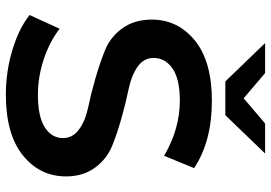

<svg xmlns="http://www.w3.org/2000/svg" viewBox="-158 -778 946 671"><g transform="rotate(90 315.5 -443.0)"><path d="M311 10Q230 10 154.5 -13Q79 -36 33 -73L81 -178Q124 -144 186 -123Q248 -102 312 -102Q388 -102 425.5 -126Q463 -150 463 -190Q463 -224 432.5 -246Q402 -268 356 -277.5Q310 -287 256 -302.5Q202 -318 156 -336.5Q110 -355 79.5 -397Q49 -439 49 -500Q49 -591 122 -650.5Q195 -710 333 -710Q474 -710 568 -648L525 -543Q431 -598 332 -598Q257 -598 220 -572.5Q183 -547 183 -506Q183 -472 213.5 -450.5Q244 -429 290 -419.5Q336 -410 390 -395Q444 -380 490 -361.5Q536 -343 566.5 -301.5Q597 -260 597 -200Q597 -109 523.5 -49.5Q450 10 311 10ZM131 -896H236L324 -821L412 -896H517L383 -757H265Z"/></g></svg>

Font: Belfius21
Style: Bold
Weight: 700
Designer: Montserrat's base design by Julieta Ulanovsky, modified by Coast SPRL for Belfius Bank NV.
Foundry: Montserrat's base design by Julieta Ulanovsky, modified by Coast SPRL for Belfius Bank NV.
Version: Version 2.000;FEAKit 1.0